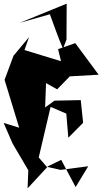

<svg xmlns="http://www.w3.org/2000/svg" viewBox="-25 -970 560 1051"><path d="M430 -298 417 -422 273 -419 222 -382 227 -515 288 -481 357 -552 515 -561 387 -734 293 -701 309 -635 109 -696 134 -767 49 -665 0 -533 80 -271 -5 -297 44 -184 130 -38 126 61 238 -60 310 -95 389 54 458 -60 307 -40 231 -57 187 -108 252 -385 338 -348 349 -216ZM339 -753 340 -950 83 -845 248 -892C272 -829 293 -763 320 -704Z"/></svg>

Font: Asimov Silicon
Style: Regular
Weight: 400
Designer: Google
Version: Version 2.000980; 2014